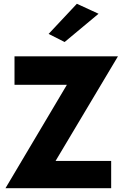

<svg xmlns="http://www.w3.org/2000/svg" viewBox="-20 -999 660 1019"><path d="M503 -926 323 -776 238 -819 388 -979ZM57 -549V-700H606L275 -145H570V0H9L335 -549Z"/></svg>

Font: Jost*
Style: Bold
Weight: 700
Version: Version 3.7